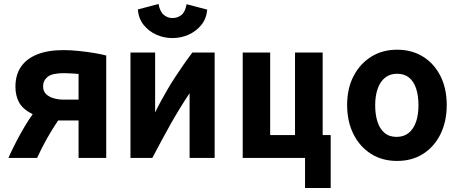

<svg xmlns="http://www.w3.org/2000/svg" viewBox="-20 -788 2280 958"><path d="M22 0Q41 -43 62 -83Q83 -123 103.5 -157.5Q124 -192 143 -218Q94 -243 75.5 -276.5Q57 -310 57 -355Q57 -414 84.5 -454.5Q112 -495 165.5 -516.5Q219 -538 296 -538Q331 -538 370.5 -534Q410 -530 447 -524Q484 -518 510 -511V0H372V-187H293Q288 -187 282 -187Q276 -187 270 -187Q239 -141 213.5 -95.5Q188 -50 165 0ZM295 -291H372V-419Q361 -420 338.5 -421.5Q316 -423 300 -423Q240 -423 217.5 -404.5Q195 -386 195 -357Q195 -333 210 -318.5Q225 -304 248.5 -297.5Q272 -291 295 -291Z M631 0V-526H754V-227Q768 -256 783.5 -284.5Q799 -313 816 -342Q833 -371 852.5 -401Q872 -431 893.5 -462Q915 -493 940 -526H1051V0H926V-323Q900 -284 877 -246.5Q854 -209 832.5 -171Q811 -133 788.5 -91Q766 -49 740 0ZM840 -598Q798 -598 760 -615Q722 -632 696.5 -664Q671 -696 668 -741L771 -768Q778 -730 797 -714Q816 -698 840 -698Q866 -698 885 -713Q904 -728 911 -767L1014 -740Q1010 -695 984.5 -663.5Q959 -632 921 -615Q883 -598 840 -598Z M1502 150V0H1191V-526H1328V-114H1452V-526H1590V-114H1630V150Z M1961 15Q1887 15 1831 -20.5Q1775 -56 1743.5 -119Q1712 -182 1712 -264Q1712 -347 1744.5 -409Q1777 -471 1833 -505.5Q1889 -540 1961 -540Q2035 -540 2090.5 -505.5Q2146 -471 2177.5 -409Q2209 -347 2209 -264Q2209 -182 2178 -119Q2147 -56 2091.5 -20.5Q2036 15 1961 15ZM1959 -105Q1995 -105 2019.5 -125Q2044 -145 2056 -180.5Q2068 -216 2068 -263Q2068 -310 2056.5 -345.5Q2045 -381 2021.5 -400.5Q1998 -420 1961 -420Q1926 -420 1901.5 -400.5Q1877 -381 1864.5 -345.5Q1852 -310 1852 -263Q1852 -216 1863.5 -180.5Q1875 -145 1898.5 -125Q1922 -105 1959 -105Z"/></svg>

Font: Ubuntu Sans Mono
Style: Regular
Weight: 400
Monospace: yes
Designer: Dalton Maag Ltd
Foundry: Dalton Maag Ltd
Version: Version 1.006